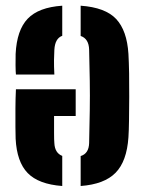

<svg xmlns="http://www.w3.org/2000/svg" viewBox="-20 -628 500 657"><path d="M419.5 -443.5Q421 -417 421.8 -378Q422.5 -339 422.2 -296.8Q422 -254.5 421.5 -217.5Q421 -180.5 419.5 -158.5Q414 -76 375.5 -36.8Q337 2.5 256 8.5V-94Q284 -102.5 285 -138.5Q286.5 -200 287.2 -250.8Q288 -301.5 287.2 -351Q286.5 -400.5 285 -458Q284 -495.5 256 -505V-608.5Q340.5 -602.5 377.5 -563Q414.5 -523.5 419.5 -443.5ZM239 -322.5V-231H165Q165 -201 165 -174.2Q165 -147.5 166 -138.5Q167.5 -104.5 193 -94.5V8.5Q112 2.5 74.8 -35.8Q37.5 -74 33.5 -153.5Q33 -165 32.8 -193.8Q32.5 -222.5 32.8 -257.5Q33 -292.5 34.5 -322.5ZM193 -608.5V-505.5Q168 -496.5 166 -457Q165 -442 164.8 -422Q164.5 -402 166 -373H34.5Q33.5 -381.5 33.2 -404.2Q33 -427 33.5 -443.5Q37.5 -525 74.8 -564Q112 -603 193 -608.5Z"/></svg>

Font: Big Shoulders Stencil Text ExtraBold
Style: Regular
Weight: 800
Designer: Patric King
Foundry: XO Type Co
Version: Version 1.000